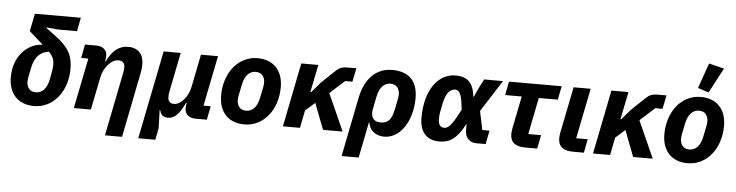

<svg xmlns="http://www.w3.org/2000/svg" viewBox="-55 -1092 6012 1569"><g transform="rotate(5 2951.5 -307.5)"><path d="M537 -628 559 -740H182L153 -595L263 -497L262 -492C166 -492 31 -399 31 -207C31 -69 112 12 240 12C396 12 511 -128 511 -318C511 -418 479 -489 370 -570L285 -633L286 -637L382 -628ZM368 -339C368 -314 364 -283 350 -215C334 -140 298 -101 245 -101C196 -101 170 -134 170 -184C170 -203 177 -238 191 -303C207 -380 249 -433 324 -441C358 -404 368 -377 368 -339Z M706 0 760 -270C768 -310 786 -344 810 -372C833 -399 861 -420 895 -420C933 -420 948 -398 948 -368C948 -348 945 -331 941 -312L839 200H979L1084 -327C1089 -354 1093 -376 1093 -401C1093 -487 1048 -537 967 -537C885 -537 833 -487 793 -403H787L790 -418C791 -423 793 -437 793 -448C793 -497 755 -525 705 -525H612L590 -413H649L566 0Z M1252 200 1271 103 1266 -44H1271C1279 -8 1301 12 1335 12C1389 12 1428 -20 1476 -122H1482L1479 -107C1478 -102 1476 -88 1476 -77C1476 -28 1514 0 1564 0H1657L1679 -112H1620L1703 -525H1563L1509 -255C1501 -215 1484 -181 1461 -153C1438 -125 1411 -105 1377 -105C1343 -105 1328 -126 1328 -160C1328 -175 1331 -196 1335 -215L1397 -525H1257L1112 200Z M1965 12C2121 12 2236 -128 2236 -318C2236 -456 2155 -537 2027 -537C1871 -537 1756 -397 1756 -207C1756 -69 1837 12 1965 12ZM1970 -101C1921 -101 1895 -134 1895 -184C1895 -197 1897 -209 1898 -215L1917 -309C1932 -384 1969 -424 2022 -424C2071 -424 2097 -391 2097 -341C2097 -328 2095 -316 2094 -310L2075 -216C2060 -141 2023 -101 1970 -101Z M2610 0H2771L2635 -304L2756 -413H2815L2838 -525H2768C2724 -525 2700 -517 2670 -489L2558 -382L2487 -299H2480L2526 -525H2386L2281 0H2421L2450 -145L2528 -214Z M2780 200H2920L2978 -91H2983C2990 -34 3038 12 3112 12C3242 12 3341 -132 3341 -326C3341 -464 3268 -537 3132 -537C3005 -537 2910 -453 2876 -281ZM3074 -101C3008 -101 2990 -148 3001 -204L3022 -309C3037 -384 3074 -424 3127 -424C3176 -424 3202 -391 3202 -341C3202 -328 3200 -316 3199 -310L3180 -216C3164 -138 3136 -101 3074 -101Z M3966 -112H3907L3875 -266L4041 -525H3886L3846 -447L3814 -377H3810C3798 -489 3751 -537 3650 -537C3509 -537 3403 -397 3403 -170C3403 -48 3464 12 3565 12C3647 12 3708 -24 3772 -148H3775V-99C3775 -36 3812 0 3870 0H3944ZM3595 -103C3566 -103 3546 -122 3546 -170C3546 -194 3547 -209 3552 -235L3566 -305C3583 -388 3620 -422 3657 -422C3686 -422 3706 -399 3716 -327L3725 -263L3689 -197C3649 -123 3621 -103 3595 -103Z M4367 0 4389 -112H4284L4344 -413H4500L4522 -525H4090L4068 -413H4204L4150 -142C4147 -127 4146 -109 4146 -99C4146 -33 4188 0 4269 0Z M4772 -112H4677L4760 -525H4620L4543 -142C4540 -127 4539 -109 4539 -99C4539 -33 4581 0 4662 0H4750Z M5154 0H5315L5179 -304L5300 -413H5359L5382 -525H5312C5268 -525 5244 -517 5214 -489L5102 -382L5031 -299H5024L5070 -525H4930L4825 0H4965L4994 -145L5072 -214Z M5831 -784 5706 -815 5633 -608 5722 -579ZM5601 12C5757 12 5872 -128 5872 -318C5872 -456 5791 -537 5663 -537C5507 -537 5392 -397 5392 -207C5392 -69 5473 12 5601 12ZM5606 -101C5557 -101 5531 -134 5531 -184C5531 -197 5533 -209 5534 -215L5553 -309C5568 -384 5605 -424 5658 -424C5707 -424 5733 -391 5733 -341C5733 -328 5731 -316 5730 -310L5711 -216C5696 -141 5659 -101 5606 -101Z"/></g></svg>

Font: LVC Sans
Style: Bold Italic
Weight: 700
Italic angle: -11.31°
Designer: Mike Abbink, Paul van der Laan, Pieter van Rosmalen
Foundry: Bold Monday
Version: Version 3.0